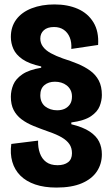

<svg xmlns="http://www.w3.org/2000/svg" viewBox="-20 -694 501 867"><path d="M235 153Q180 153 139 139Q98 125 72 99Q46 73 35.5 36.5Q25 0 31 -44L152 -59Q151 -28 160 -2.5Q169 23 188.5 37.5Q208 52 240 52Q270 52 287.5 38.5Q305 25 305 -2Q305 -26 293.5 -43Q282 -60 259 -73.5Q236 -87 201 -99Q164 -112 132 -125Q100 -138 77 -155.5Q54 -173 41.5 -197.5Q29 -222 29 -257Q29 -285 40 -311.5Q51 -338 81 -358.5Q111 -379 166 -388V-394Q111 -406 81.5 -426.5Q52 -447 40.5 -473Q29 -499 29 -527Q29 -573 53.5 -606Q78 -639 123 -656.5Q168 -674 226 -674Q286 -674 331.5 -654Q377 -634 402 -593Q427 -552 423 -491L302 -473Q304 -503 295 -525Q286 -547 268 -559.5Q250 -572 224 -572Q194 -572 178 -557.5Q162 -543 162 -520Q162 -499 174.5 -482.5Q187 -466 210 -453.5Q233 -441 264 -430Q299 -419 330.5 -406Q362 -393 387 -375Q412 -357 426 -330.5Q440 -304 440 -265Q440 -240 430 -214.5Q420 -189 390.5 -169Q361 -149 302 -141V-133Q355 -120 385 -100Q415 -80 427.5 -54.5Q440 -29 440 3Q440 46 417.5 80Q395 114 349.5 133.5Q304 153 235 153ZM238 -196Q257 -196 271.5 -202.5Q286 -209 295.5 -222.5Q305 -236 305 -258Q305 -275 298.5 -287.5Q292 -300 281 -308.5Q270 -317 256.5 -321Q243 -325 228 -325Q199 -325 180.5 -309.5Q162 -294 162 -264Q162 -247 168 -234Q174 -221 184.5 -213Q195 -205 208.5 -200.5Q222 -196 238 -196Z"/></svg>

Font: Bricolage Grotesque 72pt SemiCondensed
Style: Bold
Weight: 700
Width: 4
Designer: Mathieu Triay
Foundry: Atelier Triay
Version: Version 1.001;gftools[0.9.33.dev8+g029e19f]